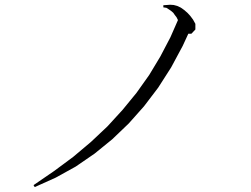

<svg xmlns="http://www.w3.org/2000/svg" viewBox="-20 -759 1040 796"><path d="M124 16.6 119.1 8.8 120.1 7.8 204.1 -49.8 283.2 -108.4 357.4 -170.9 425.8 -235.4 488.3 -303.7 545.9 -374 598.6 -448.2 644.5 -524.4 686.5 -604.5 717.8 -675.8 711.9 -687.5 705.1 -696.3 698.2 -706.1 690.4 -712.9 680.7 -719.7 669.9 -726.6 657.2 -728.5V-737.3L685.5 -739.3L700.2 -738.3L714.8 -734.4L729.5 -727.5L743.2 -717.8L756.8 -706.1L768.6 -693.4L780.3 -677.7L790 -660.2V-636.7L773.4 -619.1H760.7L737.3 -568.4L689.5 -479.5L635.7 -395.5L577.1 -318.4L513.7 -247.1L445.3 -181.6L372.1 -122.1L293.9 -68.4L210.9 -22.5Z"/></svg>

Font: Kurinto Seri
Style: Regular
Weight: 400
Designer: Kurinto was developed by Clint Goss from a range of fonts that are compatible with the SIL Open Font License Version 1.1
Foundry: Clinton F. Goss
Version: Version 2.196; July 25, 2020